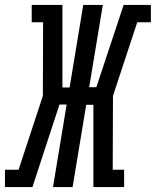

<svg xmlns="http://www.w3.org/2000/svg" viewBox="-60 -755 629 775"><path d="M-40 0V-70H15L113 -368L114 -665H68V-735H192V-402H221L276 -735H355L300 -403H329L439 -735H549V-665H494L396 -368L395 -70H441V0H317V-332H288L233 0H154L209 -333H180L71 0Z"/></svg>

Font: Iosevka Curly Slab Oblique
Style: Regular
Weight: 400
Italic angle: -9°
Monospace: yes
Designer: Belleve Invis
Foundry: Belleve Invis
Version: Version 11.1.0; ttfautohint (v1.8.3)